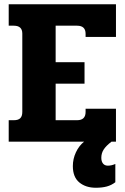

<svg xmlns="http://www.w3.org/2000/svg" viewBox="-20 -667 587 904"><path d="M383 -493V-508Q383 -546 343 -546H242V-374H378V-273H242V-101H343Q383 -101 383 -140V-155H526V0H505Q480 19 468.5 36.5Q457 54 457 76Q457 93 465 103Q473 113 488 113Q505 113 523 105V191Q505 205 483 211Q461 217 431 217Q384 217 353.5 192Q323 167 323 115Q323 81 337.5 50Q352 19 376 0H21V-101H45Q66 -101 75.5 -110.5Q85 -120 85 -140V-509Q85 -546 45 -546H21V-647H526V-493Z"/></svg>

Font: Pridi SemiBold
Style: Regular
Weight: 600
Designer: Katatrad Team
Foundry: CadsonDemak
Version: Version 1.001